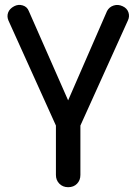

<svg xmlns="http://www.w3.org/2000/svg" viewBox="-20 -566 567 800"><path d="M265 -1Q232 -1 217 -34L15 -481Q8 -498 14 -514Q20 -530 39 -540Q56 -549 74.5 -543.5Q93 -538 100 -520L288 -93H240L426 -520Q435 -537 453.5 -543Q472 -549 491 -540Q509 -532 515 -515Q521 -498 513 -481L311 -34Q296 -1 265 -1ZM264 214Q242 214 227.5 199.5Q213 185 213 163V-69Q213 -92 227.5 -106Q242 -120 264 -120Q287 -120 301 -106Q315 -92 315 -69V163Q315 185 301 199.5Q287 214 264 214Z"/></svg>

Font: Comfortaa
Style: Bold
Weight: 700
Designer: Johan Aakerlund
Foundry: Johan Aakerlund
Version: Version 3.104; ttfautohint (v1.8.1.43-b0c9)